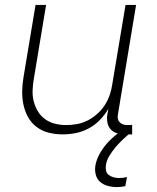

<svg xmlns="http://www.w3.org/2000/svg" viewBox="-20 -540 640 783"><path d="M236 8Q207 8 180 1.5Q153 -5 131 -21Q109 -37 95.5 -60.5Q82 -84 76 -111.5Q70 -139 70.5 -168Q71 -197 76 -226L125 -520H168L118 -219Q114 -196 113 -172.5Q112 -149 117.5 -127Q123 -105 134.5 -86Q146 -67 164 -54Q182 -41 204 -35.5Q226 -30 250 -30Q272 -30 294 -34Q316 -38 337 -48.5Q358 -59 376.5 -75.5Q395 -92 407.5 -111.5Q420 -131 427.5 -153Q435 -175 438 -197L492 -520H535L461 -74Q459 -65 460.5 -56.5Q462 -48 467.5 -42Q473 -36 481 -33Q489 -30 498 -30H519V8H491Q474 8 458 3.5Q442 -1 431.5 -12.5Q421 -24 418 -40.5Q415 -57 418 -74L422 -96Q407 -71 387 -50.5Q367 -30 342 -16.5Q317 -3 290 2.5Q263 8 236 8ZM457 223Q438 223 419.5 218Q401 213 388 201.5Q375 190 370.5 172Q366 154 369 135Q374 108 389 82.5Q404 57 424.5 36Q445 15 469 -2Q493 -19 519 -32L514 0Q497 14 481 29Q465 44 451.5 60Q438 76 426.5 94.5Q415 113 412 133Q410 145 412.5 156Q415 167 423.5 173.5Q432 180 443 183Q454 186 466 186Q474 186 482 185Q490 184 498 182L491 219Q483 221 474 222Q465 223 457 223Z"/></svg>

Font: Iosevka Extralight Extended
Style: Italic
Weight: 200
Width: 7
Italic angle: -9°
Monospace: yes
Designer: Belleve Invis
Foundry: Belleve Invis
Version: Version 32.5.0; ttfautohint (v1.8.4)